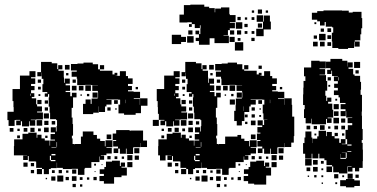

<svg xmlns="http://www.w3.org/2000/svg" viewBox="-20 -791 1627 828"><path d="M409 -116V-92H374V-67H347V-64H344V-37H316V-63H289V-62H251V-67H226V-90H225V-66H199V-62H191V-40H169V-62H161V-67H136V-94H133V-95H104V-118H100V-101H80V-121H97V-122H80V-121H40V-161H41V-190H77V-214H102V-219H138V-197H141V-210H159V-194H173V-185H194V-163H196V-185H217V-189H198V-213H217V-220H199V-242H221V-224H224V-247H226V-273H222V-277H196V-305H194V-331H190V-371H192V-385H187V-374H173V-388H184V-394H163V-428H167V-451H160V-478H159V-462H141V-480H157V-524H203V-518H227V-493H231V-510H249V-492H232V-486H255V-457H256V-434H259V-452H281V-430H263V-423H282V-399H263V-394H283V-376H290V-391H310V-371H295V-326H289V-284H293V-256H295V-206H290V-194H293V-170H299V-168H301V-170H329V-202H337V-224H383V-209H398V-193H412V-183H432V-160H435V-186H465V-156H439V-153H462V-129H439V-122H415V-120H429V-102H411V-116ZM584 -339V-367H616V-335H588V-303H565V-296H515V-302H491V-340H498V-361H490V-362H461V-364H439V-362H461V-340H439V-332H433V-308H407V-332H406V-305H382V-299H338V-343H349V-362H371V-343H375V-366H401V-370H403V-393H402V-399H378V-423H402V-424H373V-425H347V-424H313V-452H311V-460H289V-482H311V-487H286V-515H314V-517H340V-521H380V-514H403V-492H411V-486H465V-470H474V-477H486V-465H479V-464H497V-484H523V-463H532V-453H552V-429H532V-420H549V-402H532V-397H556V-395H584V-367H557V-364H583V-339ZM260 -511H280V-491H260ZM411 -510H429V-492H411ZM43 -273V-248H17V-273H12V-309H39V-329H38V-355H34V-407H66V-465H107V-484H133V-458H114V-453H132V-429H114V-420H129V-402H114V-389H128V-373H117V-367H136V-341H140V-332H161V-310H140V-306H165V-276H136V-275H113V-273H132V-249H108V-268H105V-246H75V-268H70V-251H50V-271H67V-274H48V-273ZM275 -476V-466H265V-476ZM143 -448H157V-434H143ZM293 -434V-448H307V-434ZM348 -423H372V-399H348ZM310 -401H290V-421H310ZM320 -421H340V-401H320ZM144 -417H156V-405H144ZM565 -416H575V-406H565ZM379 -370V-392H401V-370ZM112 -387H110V-378H112ZM365 -386V-376H355V-386ZM154 -385V-377H146V-385ZM333 -384V-378H327V-384ZM523 -346V-361H522V-346ZM141 -360H159V-342H141ZM472 -359H488V-343H472ZM173 -358H187V-344H173ZM187 -314H173V-328H187ZM443 -314V-328H457V-314ZM483 -324V-318H477V-324ZM191 -280H169V-302H191ZM138 -273H162V-249H138ZM171 -252V-270H189V-252ZM203 -254V-269H218V-254ZM170 -241H190V-221H170ZM129 -240V-222H111V-240ZM38 -223H22V-239H38ZM98 -239V-223H82V-239ZM156 -237V-225H144V-237ZM55 -226V-236H65V-226ZM543 -228H597V-185H614V-157H586V-174H585V-156H556V-155H554V-127H526V-150H523V-128H497V-150H490V-131H470V-151H489V-159H468V-183H481V-187H466V-215H481V-230H539V-227H543ZM460 -191H440V-211H460ZM66 -195H54V-207H66ZM185 -206V-196H175V-206ZM224 -158H226V-178H224ZM202 -155H223V-157H202ZM581 -130H559V-152H581ZM219 -127H202V-121H219ZM551 -100H529V-122H551ZM579 -102H561V-120H579ZM195 -119V-100H199V-96H219V-101H200V-119ZM457 -118V-104H443V-118ZM474 -105V-117H486V-105ZM505 -106V-116H515V-106ZM519 -72H504V-68H527V-34H504V-27H472V1H428V-10H409V-32H428V-41H410V-61H430V-71H437V-94H463V-98H497V-75H501V-90H519ZM551 -70H529V-92H551ZM99 -72H81V-90H99ZM127 -74H113V-88H127ZM386 -85H394V-77H386ZM422 -83V-79H418V-83ZM161 -40H139V-62H161ZM291 -42V-60H309V-42ZM127 -44H113V-58H127ZM233 -44V-58H247V-44ZM204 -45V-57H216V-45ZM265 -46V-56H275V-46ZM392 -53V-49H388V-53ZM253 -8H227V-34H253ZM310 -11H290V-31H310ZM219 -12H201V-30H219ZM277 -14H263V-28H277ZM397 -14H383V-28H397ZM336 -15H324V-27H336ZM365 -16H355V-26H365ZM183 -18H177V-24H183ZM307 16H293V2H307ZM335 14H325V4H335Z M807 -695H788V-694H754V-728H773V-769H801V-771H861V-762H882V-756H906V-738H908V-754H933V-759H969V-731H971V-726H996V-696H971V-693H993V-669H971V-661H963V-639H944V-637H967V-605H905V-626H884V-598H838V-614H824V-628H838V-643H823V-659H839V-644H844V-668H845V-682H842V-670H820V-687H807ZM1092 -750H1110V-732H1092ZM1066 -746H1076V-736H1066ZM1126 -746H1136V-736H1126ZM1148 -664H1117V-635H1085V-667H1114V-697H1087V-725H1115V-698H1118V-724H1144V-698H1148ZM1004 -718H1018V-704H1004ZM1065 -717H1077V-705H1065ZM1036 -716H1046V-706H1036ZM997 -695H1025V-667H997ZM1092 -672V-690H1110V-672ZM1034 -688H1048V-674H1034ZM807 -675H795V-687H807ZM792 -642V-660H810V-642ZM972 -642V-660H990V-642ZM1002 -660H1020V-642H1002ZM1047 -657V-645H1035V-657ZM1065 -657H1077V-645H1065ZM782 -610H761V-601H721V-641H761V-632H782ZM815 -607H787V-635H815ZM992 -610H970V-632H992ZM1064 -628H1078V-614H1064ZM1017 -627V-615H1005V-627ZM1029 -573H993V-609H1029ZM1031 -116V-92H996V-67H969V-64H966V-37H938V-63H911V-62H873V-67H848V-90H847V-66H821V-62H813V-40H791V-62H783V-67H758V-94H755V-95H726V-118H722V-101H702V-121H719V-122H702V-121H694V-99H670V-121H662V-161H663V-190H699V-214H724V-219H760V-197H763V-210H781V-194H795V-185H816V-163H818V-185H839V-189H820V-213H839V-220H821V-242H843V-224H846V-247H848V-273H844V-277H818V-305H816V-331H812V-371H814V-385H809V-374H795V-388H806V-394H785V-428H789V-451H782V-478H781V-462H763V-480H779V-524H825V-518H849V-493H853V-510H871V-492H854V-486H877V-457H878V-434H881V-452H903V-430H885V-423H904V-399H885V-394H905V-376H912V-391H932V-371H917V-326H911V-284H915V-256H917V-206H912V-194H915V-170H921V-168H923V-170H951V-202H1004V-209H1020V-193H1034V-183H1054V-160H1057V-186H1087V-156H1061V-153H1084V-129H1061V-122H1037V-120H1051V-102H1033V-116ZM1240 -288H1249V-204H1247V-176H1236V-157H1208V-174H1207V-156H1178V-155H1176V-127H1148V-150H1145V-128H1119V-150H1112V-131H1092V-151H1111V-159H1090V-183H1103V-187H1088V-215H1103V-219H1090V-243H1111V-250H1091V-272H1113V-252H1119V-274H1133V-275H1116V-302H1113V-340H1120V-361H1112V-362H1083V-364H1061V-362H1083V-340H1061V-332H1055V-308H1034V-269H1023V-250H1001V-269H990V-313H996V-337H997V-366H1023V-370H1025V-393H1024V-399H1000V-423H1024V-424H995V-425H969V-424H935V-452H933V-460H911V-482H933V-487H908V-515H936V-517H962V-521H1002V-514H1025V-492H1033V-486H1087V-470H1096V-477H1108V-465H1101V-464H1119V-484H1145V-463H1154V-453H1174V-429H1154V-420H1171V-402H1154V-397H1178V-395H1206V-367H1179V-364H1205V-339H1206V-367H1238V-339H1240ZM882 -511H902V-491H882ZM1033 -510H1051V-492H1033ZM1109 -508V-494H1095V-508ZM672 -271H689V-274H665V-300H661V-329H660V-355H656V-407H688V-465H729V-484H755V-458H736V-453H754V-429H736V-420H751V-402H736V-389H750V-373H739V-367H758V-341H762V-332H783V-310H762V-306H787V-276H758V-275H735V-273H754V-249H730V-268H727V-246H697V-268H692V-251H672ZM897 -476V-466H887V-476ZM765 -448H779V-434H765ZM915 -434V-448H929V-434ZM970 -423H994V-399H970ZM932 -401H912V-421H932ZM942 -421H962V-401H942ZM766 -417H778V-405H766ZM1187 -416H1197V-406H1187ZM1001 -370V-392H1023V-370ZM734 -387H732V-378H734ZM977 -376V-386H987V-376ZM776 -385V-377H768V-385ZM955 -384V-378H949V-384ZM993 -340H971V-362H993ZM1145 -346V-361H1144V-346ZM781 -342H763V-360H781ZM1094 -359H1110V-343H1094ZM795 -358H809V-344H795ZM1028 -313H1029V-332H1028ZM809 -314H795V-328H809ZM1065 -328H1079V-314H1065ZM1099 -318V-324H1105V-318ZM813 -280H791V-302H813ZM1079 -284H1065V-298H1079ZM1036 -297H1048V-285H1036ZM1106 -287H1098V-295H1106ZM639 -274H665V-248H639ZM760 -273H784V-249H760ZM1082 -251H1062V-271H1082ZM793 -252V-270H811V-252ZM825 -254V-268H839V-254ZM1047 -266V-256H1037V-266ZM792 -241H812V-221H792ZM751 -240V-222H733V-240ZM720 -239V-223H704V-239ZM778 -237V-225H766V-237ZM677 -226V-236H687V-226ZM1082 -191H1062V-211H1082ZM688 -195H676V-207H688ZM807 -206V-196H797V-206ZM846 -158H848V-178H846ZM824 -155H845V-157H824ZM1203 -130H1181V-152H1203ZM841 -127H824V-121H841ZM1173 -100H1151V-122H1173ZM1201 -102H1183V-120H1201ZM817 -119V-100H821V-96H841V-101H822V-119ZM1079 -118V-104H1065V-118ZM1096 -105V-117H1108V-105ZM1127 -106V-116H1137V-106ZM1141 -72H1126V-68H1149V-34H1128V5H1076V1H1050V-10H1031V-32H1050V-41H1032V-61H1052V-71H1059V-94H1085V-98H1119V-75H1123V-90H1141ZM1173 -70H1151V-92H1173ZM721 -72H703V-90H721ZM749 -74H735V-88H749ZM1008 -85H1016V-77H1008ZM1044 -83V-79H1040V-83ZM783 -40H761V-62H783ZM913 -42V-60H931V-42ZM749 -44H735V-58H749ZM855 -44V-58H869V-44ZM826 -45V-57H838V-45ZM887 -46V-56H897V-46ZM1014 -53V-49H1010V-53ZM875 -8H849V-34H875ZM932 -11H912V-31H932ZM841 -12H823V-30H841ZM899 -14H885V-28H899ZM1019 -14H1005V-28H1019ZM958 -15H946V-27H958ZM987 -16H977V-26H987ZM805 -18H799V-24H805ZM929 16H915V2H929ZM957 14H947V4H957Z M1360 -699H1348V-706H1325V-736H1348V-743H1375V-746H1455V-745H1484V-737H1501V-740H1539V-713H1542V-669H1538V-643H1534V-617H1510V-612H1531V-590H1509V-611H1507V-584H1481V-580H1439V-584H1413V-612H1411V-650H1417V-673H1412V-676H1385V-696H1380V-681H1360ZM1336 -687V-695H1344V-687ZM1392 -669H1408V-653H1392ZM1363 -654V-668H1377V-654ZM1356 -645H1384V-617H1356ZM1392 -639H1408V-623H1392ZM1347 -624H1333V-638H1347ZM1350 -591H1330V-611H1350ZM1380 -611V-591H1360V-611ZM1408 -593H1392V-609H1408ZM1544 -146H1545V-96H1544V-67H1529V-52H1511V-67H1500V-51H1480V-71H1496V-73H1478V-43H1442V-48H1417V-73H1412V-79H1388V-100H1379V-108H1357V-128H1353V-108H1327V-128H1324V-107H1296V-128H1287V-174H1293V-198H1297V-224H1323V-198H1327V-174H1328V-193H1348V-203H1354V-227H1386V-204H1389V-222H1411V-204H1423V-194H1443V-175H1450V-191H1470V-171H1454V-169H1477V-191H1470V-231H1480V-251H1499V-260H1479V-282H1499V-284H1473V-311H1471V-290H1449V-312H1470V-320H1449V-342H1470V-347H1446V-371H1440V-381H1420V-401H1437V-412H1421V-430H1437V-441H1420V-461H1437V-463H1412V-486H1409V-472H1391V-490H1405V-497H1386V-525H1405V-537H1456V-529H1478V-504H1479V-522H1501V-500H1483V-494H1503V-470H1509V-464H1533V-438H1537V-404H1535V-382H1541V-310H1540V-292H1541V-235H1544V-187H1540V-175H1544ZM1291 -320H1294V-338H1287V-384H1288V-413H1289V-442H1297V-462H1291V-500H1322V-529H1358V-526H1385V-496H1358V-493H1382V-469H1358V-467H1386V-442H1391V-400H1383V-378H1387V-356H1391V-370H1409V-352H1395V-344H1413V-318H1417V-284H1393V-281H1410V-261H1390V-278H1386V-255H1324V-279H1322V-259H1298V-282H1291ZM1507 -524H1533V-498H1507ZM1527 -488V-474H1513V-488ZM1393 -458H1407V-444H1393ZM1440 -444H1442V-458H1440ZM1404 -425V-417H1396V-425ZM1426 -357V-365H1434V-357ZM1441 -320H1419V-342H1441ZM1440 -311V-291H1420V-311ZM1442 -259H1418V-283H1442ZM1451 -280H1469V-262H1451ZM1380 -251V-231H1360V-251ZM1318 -249V-233H1302V-249ZM1438 -249V-233H1422V-249ZM1452 -249H1468V-233H1452ZM1333 -248H1347V-234H1333ZM1405 -246V-236H1395V-246ZM1423 -218H1437V-204H1423ZM1465 -216V-206H1455V-216ZM1344 -215V-207H1336V-215ZM1478 -163H1496V-168H1478ZM1495 -136V-139H1478V-136ZM1475 -109V-133H1454V-132H1471V-110H1449V-127H1448V-106H1472V-109ZM1324 -77H1296V-105H1324ZM1350 -81H1330V-101H1350ZM1376 -85H1364V-97H1376ZM1412 -49H1388V-73H1412ZM1350 -51H1330V-71H1350ZM1318 -53H1302V-69H1318ZM1374 -57H1366V-65H1374ZM1479 -20V-42H1501V-20ZM1439 -22H1421V-40H1439ZM1513 -24V-38H1527V-24ZM1345 -26H1335V-36H1345ZM1374 -27H1366V-35H1374ZM1456 -27V-35H1464V-27ZM1313 -28H1307V-34H1313ZM1472 -19H1508V-13H1532V11H1508V17H1472V12H1447V-14H1472ZM1434 3H1426V-5H1434ZM1373 2H1367V-4H1373Z"/></svg>

Font: Rubik-Storm
Style: Regular
Weight: 400
Designer: NaN (generative design), Hubert & Fischer (Rubik source font outlines)
Foundry: NaN, Hubert & Fischer
Version: Version 1.000